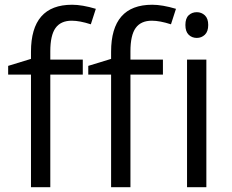

<svg xmlns="http://www.w3.org/2000/svg" viewBox="-20 -785 972 805"><path d="M663.1 -472.2H526.9V0H445.8V-472.2H350.1V-508.8L445.8 -538.1V-567.9Q445.8 -765.1 618.2 -765.1Q660.6 -765.1 717.8 -748L696.8 -683.1Q649.9 -698.2 616.7 -698.2Q570.8 -698.2 548.8 -667.7Q526.9 -637.2 526.9 -569.8V-535.2H663.1ZM327.1 -472.2H190.9V0H109.9V-472.2H14.2V-508.8L109.9 -538.1V-567.9Q109.9 -765.1 282.2 -765.1Q324.7 -765.1 381.8 -748L360.8 -683.1Q314 -698.2 280.8 -698.2Q234.9 -698.2 212.9 -667.7Q190.9 -637.2 190.9 -569.8V-535.2H327.1ZM845.2 0H764.2V-535.2H845.2ZM757.3 -680.2Q757.3 -708 771 -720.9Q784.7 -733.9 805.2 -733.9Q824.7 -733.9 838.9 -720.7Q853 -707.5 853 -680.2Q853 -652.8 838.9 -639.4Q824.7 -626 805.2 -626Q784.7 -626 771 -639.4Q757.3 -652.8 757.3 -680.2Z"/></svg>

Font: f01206874
Style: Regular
Weight: 400
Foundry: Ascender Corporation
Version: Version 1.10